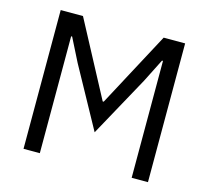

<svg xmlns="http://www.w3.org/2000/svg" viewBox="-101 -816 1014 933"><g transform="rotate(15 406.0 -349.0)"><path d="M637 -588H632L573 -471L406 -167L239 -471L180 -588H175V0H93V-698H205L405 -322H410L611 -698H719V0H637Z"/></g></svg>

Font: IBM Plex Sans
Style: Regular
Weight: 400
Designer: Mike Abbink, Paul van der Laan, Pieter van Rosmalen
Foundry: Bold Monday
Version: Version 3.005